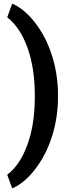

<svg xmlns="http://www.w3.org/2000/svg" viewBox="-20 -809 393 1051"><path d="M297.4 -277.8Q297.4 -167.5 265.6 -65.4Q233.9 36.6 174.3 114.7Q114.7 192.9 46.9 222.2L19.5 147.5Q88.9 95.2 128.9 -13.7Q168.9 -122.6 170.4 -264.2V-290Q170.4 -436 130.6 -547.4Q90.8 -658.7 19.5 -714.4L46.9 -789.1Q113.3 -760.3 172.1 -684.6Q231 -608.9 263.4 -508.3Q295.9 -407.7 297.4 -299.8Z"/></svg>

Font: RobotoDraft
Style: Bold
Weight: 700
Version: Version 2.001150; 2014